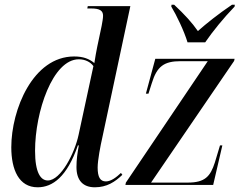

<svg xmlns="http://www.w3.org/2000/svg" viewBox="-20 -786 1018 816"><path d="M777 -606H852C885 -654 929 -708 977 -758L978 -766H966C907 -726 857 -686 821 -654C796 -690 765 -724 720 -766H709L708 -758C730 -722 763 -653 777 -606ZM140 10C204 10 265 -35 311 -168H315C309 -135 305 -108 305 -76C305 -19 333 10 383 10C434 10 469 -13 500 -43L494 -51C475 -33 452 -15 430 -15C406 -15 395 -33 395 -74C395 -105 407 -167 415 -202L534 -760H353L351 -750H368C405 -750 418 -740 418 -719C418 -708 415 -693 412 -676L393 -586C390 -570 384 -540 381 -518C359 -536 334 -546 295 -546C120 -546 28 -320 28 -160C28 -65 60 10 140 10ZM513 0H886L925 -168H915L893 -95C874 -36 851 -10 778 -10H622L975 -527L977 -536H640L600 -388H611L625 -432C647 -504 677 -526 748 -526H863L515 -10ZM183 -19C153 -19 129 -52 129 -145C129 -311 204 -534 315 -534C341 -534 364 -523 377 -505L314 -213C298 -137 239 -19 183 -19Z"/></svg>

Font: Noto Serif Display Condensed Medium
Style: Italic
Weight: 500
Width: 3
Italic angle: -12°
Designer: Monotype Design Team
Foundry: Monotype Imaging Inc.
Version: Version 2.009